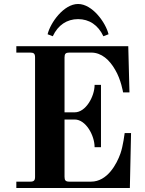

<svg xmlns="http://www.w3.org/2000/svg" viewBox="-20 -944 730 964"><path d="M219 -772 245 -762C271 -818 316 -848 372 -848C428 -848 473 -818 499 -762L525 -772C511 -830 444 -924 372 -924C300 -924 233 -830 219 -772ZM62 0H632L638 -276H606C606 -276 598 -211 585 -174C566 -120 519 -32 437 -32H328C310 -32 304 -38 304 -56V-344H355C411 -344 455 -264 455 -205H487V-518H455C455 -460 411 -380 355 -380H304V-656C304 -674 310 -680 328 -680H438C490 -680 530 -643 558 -594C588 -544 598 -480 598 -480H630L624 -712H62V-680H132C150 -680 156 -674 156 -656V-56C156 -38 150 -32 132 -32H62Z"/></svg>

Font: Old Standard
Style: Bold
Weight: 700
Designer: Alexey Kryukov <alexios@thessalonica.org.ru>
Version: Version 2.0.2